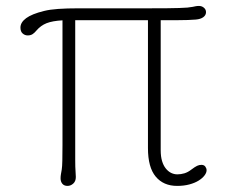

<svg xmlns="http://www.w3.org/2000/svg" viewBox="-20 -607 760 633"><path d="M179.7 -19Q179.7 -25.9 180.9 -32.7Q182.1 -39.6 183.6 -48.3Q185.1 -57.6 185.5 -77.6Q186 -97.7 186 -127.9V-540Q152.8 -538.1 133.5 -530.5Q114.3 -522.9 100.1 -506.3Q94.7 -499.5 88.1 -494.9Q81.5 -490.2 71.3 -490.2Q62 -490.2 54.7 -496.6Q47.4 -502.9 47.4 -516.1Q47.4 -533.2 66.2 -547.1Q85 -561 125 -570.8Q144.5 -575.7 172.1 -577.6Q199.7 -579.6 239.3 -579.6H469.2Q504.4 -579.6 529.1 -579.8Q553.7 -580.1 570.6 -580.6Q587.4 -581.1 597.9 -582Q608.4 -583 615.7 -584.5Q620.1 -585.4 624.8 -586.4Q629.4 -587.4 636.2 -587.4Q645.5 -587.4 652.3 -581.5Q659.2 -575.7 659.2 -566.9Q659.2 -557.1 650.4 -550.5Q641.6 -543.9 625.5 -542.5Q612.8 -541.5 598.6 -541Q584.5 -540.5 567.9 -540.5H509.8V-111.8Q509.8 -91.3 514.2 -76.4Q518.6 -61.5 526.4 -51.8Q534.2 -42 543.9 -37.1Q553.7 -32.2 564.9 -32.2Q576.2 -32.2 587.9 -35.6Q599.6 -39.1 610.8 -47.9Q623 -57.1 629.9 -60.3Q636.7 -63.5 644 -63.5Q652.8 -63.5 657 -57.6Q661.1 -51.8 661.1 -45.9Q661.1 -37.6 654.3 -28.6Q647.5 -19.5 635 -11.7Q622.6 -3.9 604.5 1Q586.4 5.9 564 5.9Q519 5.9 493.4 -24.7Q467.8 -55.2 467.8 -118.7V-540.5H228V-79.1Q228 -54.7 229 -43Q230 -31.2 230 -23.4Q230 -9.3 221.4 -1.7Q212.9 5.9 202.6 5.9Q191.4 5.9 185.5 -1.2Q179.7 -8.3 179.7 -19Z"/></svg>

Font: Limelight
Style: Regular
Weight: 400
Designer: Nicole Fally with help from Eben Sorkin
Foundry: Nicole Fally with help from Eben Sorkin
Version: Version 1.002